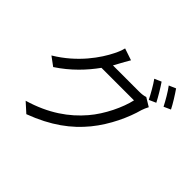

<svg xmlns="http://www.w3.org/2000/svg" viewBox="-203 -1089 1406 1406"><g transform="rotate(45 500.0 -385.5)"><path d="M429 -632C437 -646 445 -660 452 -674C462 -692 480 -726 496 -752L404 -783C398 -757 383 -721 373 -703C329 -614 231 -468 59 -365L128 -314C238 -386 321 -475 382 -560H719C699 -469 638 -339 560 -248C469 -141 344 -51 160 3L233 69C420 -1 540 -92 631 -203C720 -312 781 -447 808 -548C813 -564 823 -587 831 -601L765 -641C749 -635 727 -632 700 -632ZM712 -777C739 -740 773 -679 793 -639L847 -663C826 -704 790 -764 765 -800ZM822 -817C850 -780 883 -723 905 -680L958 -704C940 -741 901 -803 875 -840Z"/></g></svg>

Font: Noto Sans CJK TC Regular
Style: Regular
Weight: 400
Designer: Ryoko NISHIZUKA (kana & ideographs); Paul D. Hunt (Latin, Greek & Cyrillic); Wenlong ZHANG (bopomofo); Sandoll Communica
Foundry: Adobe Systems Incorporated
Version: Version 1.001;PS 1.001;hotconv 1.0.78;makeotf.lib2.5.61930